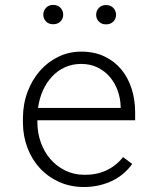

<svg xmlns="http://www.w3.org/2000/svg" viewBox="-20 -747 640 777"><path d="M319.8 9.8Q264.6 9.8 219.2 -10.7Q173.8 -31.2 141.4 -66.4Q108.9 -101.6 91.1 -148.7Q73.2 -195.8 72.8 -249V-270Q73.2 -326.7 91.6 -375.5Q109.9 -424.3 141.6 -460.4Q173.3 -496.6 216.3 -517.3Q259.3 -538.1 308.6 -538.1Q361.3 -538.1 401.9 -519Q442.4 -500 470 -467Q497.6 -434.1 512 -390.1Q526.4 -346.2 526.9 -295.9V-260.3H131.3V-249Q131.8 -207.5 145.5 -169.7Q159.2 -131.8 184.1 -103Q209 -74.2 244.1 -56.9Q279.3 -39.6 322.3 -39.6Q371.1 -39.1 410.6 -57.6Q450.2 -76.2 478 -111.3L515.1 -83.5Q500.5 -63 480.5 -45.7Q460.4 -28.3 435.8 -16.1Q411.1 -3.9 381.8 2.9Q352.5 9.8 319.8 9.8ZM308.6 -488.3Q272.9 -488.3 243.2 -474.9Q213.4 -461.4 190.9 -437.5Q168.5 -413.6 153.8 -381.1Q139.2 -348.6 133.8 -310.1H468.3V-316.4Q467.3 -349.1 456.3 -380.1Q445.3 -411.1 425 -435.1Q404.8 -459 375.5 -473.6Q346.2 -488.3 308.6 -488.3ZM155.3 -687.5Q155.3 -703.6 166 -715.3Q176.8 -727.1 195.3 -727.1Q213.9 -727.1 224.9 -715.3Q235.8 -703.6 235.8 -687.5Q235.8 -671.9 224.9 -660.4Q213.9 -648.9 195.3 -648.9Q176.8 -648.9 166 -660.4Q155.3 -671.9 155.3 -687.5ZM369.1 -687Q369.1 -703.1 379.9 -714.8Q390.6 -726.6 409.2 -726.6Q427.7 -726.6 438.7 -714.8Q449.7 -703.1 449.7 -687Q449.7 -671.4 438.7 -659.9Q427.7 -648.4 409.2 -648.4Q390.6 -648.4 379.9 -659.9Q369.1 -671.4 369.1 -687Z"/></svg>

Font: TypoPRO Roboto Mono
Style: Regular
Weight: 300
Designer: Google
Version: Version 2.000986; 2015; ttfautohint (v1.3)